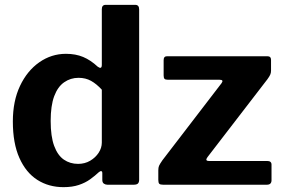

<svg xmlns="http://www.w3.org/2000/svg" viewBox="-20 -762 1168 792"><path d="M423 0Q415 0 408.5 -4.5Q402 -9 402 -20V-48Q402 -55 398 -56Q394 -57 388 -52Q372 -37 352 -22.5Q332 -8 305 1Q278 10 242 10Q181 10 134 -20Q87 -50 60 -110.5Q33 -171 33 -261Q33 -345 62.5 -407.5Q92 -470 142 -505Q192 -540 252 -540Q292 -540 323 -527Q354 -514 383 -487Q391 -481 395.5 -482.5Q400 -484 400 -495V-724Q400 -742 416 -742H538Q554 -742 554 -723V-21Q554 -10 549 -5Q544 0 531 0H423ZM400 -392Q378 -416 355.5 -428.5Q333 -441 304 -441Q271 -441 244.5 -422.5Q218 -404 203.5 -365Q189 -326 189 -263Q189 -199 203.5 -160Q218 -121 243.5 -103.5Q269 -86 302 -86Q330 -86 352 -99Q374 -112 387 -132Q400 -152 400 -174V-392ZM653 0Q641 0 637 -4Q633 -8 633 -20V-59Q633 -71 636 -78Q639 -85 650 -101L894 -419Q904 -433 886 -433H673Q662 -433 658.5 -437Q655 -441 655 -451V-514Q655 -530 669 -530H1083Q1098 -530 1098 -515V-470Q1098 -461 1094.5 -453.5Q1091 -446 1083 -435L836 -114Q824 -98 842 -98H1082Q1100 -98 1100 -83V-18Q1100 -10 1095.5 -5Q1091 0 1080 0H653Z"/></svg>

Font: Libre Franklin
Style: Bold
Weight: 700
Designer: Pablo Impallari, Rodrigo Fuenzalida, Nhung Nguyen
Foundry: Impallari Type
Version: Version 3.000